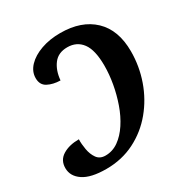

<svg xmlns="http://www.w3.org/2000/svg" viewBox="-170 -862 964 1006"><g transform="rotate(-30 312.0 -359.0)"><path d="M187 10Q94 10 48 -21Q2 -52 2 -101Q2 -149 41 -173Q80 -197 139 -197Q138 -169 144 -135Q150 -101 167 -77Q184 -53 218 -53Q261 -53 297 -78.5Q333 -104 361.5 -147.5Q390 -191 409 -245Q428 -299 438 -355.5Q448 -412 448 -464Q448 -559 416 -602Q384 -645 327 -645Q272 -645 243.5 -607.5Q215 -570 210 -512Q166 -513 134.5 -529.5Q103 -546 103 -587Q103 -627 133.5 -659Q164 -691 216 -709.5Q268 -728 332 -728Q460 -728 533 -658.5Q606 -589 606 -460Q606 -370 576.5 -286Q547 -202 491.5 -135Q436 -68 358.5 -29Q281 10 187 10Z"/></g></svg>

Font: Noto Serif SemiCondensed
Style: Bold Italic
Weight: 700
Width: 4
Italic angle: -12°
Designer: Monotype Design Team
Foundry: Monotype Imaging Inc.
Version: Version 2.014